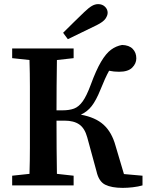

<svg xmlns="http://www.w3.org/2000/svg" viewBox="-20 -899 713 931"><path d="M286 -740Q312 -766 337.5 -791Q363 -816 388 -840Q411 -862 426 -870.5Q441 -879 456 -879Q476 -879 489 -866.5Q502 -854 502 -837Q502 -824 491.5 -808.5Q481 -793 449 -777Q414 -760 379 -743Q344 -726 309 -709ZM448 -68 403 -233Q391 -277 364.5 -295.5Q338 -314 293 -314H254Q254 -244 254.5 -180.5Q255 -117 256 -56L337 -47V0H39V-47L123 -56Q125 -118 125 -182Q125 -246 125 -310V-353Q125 -416 125 -480Q125 -544 123 -608L39 -617V-664H337V-617L256 -608Q255 -545 254.5 -482Q254 -419 254 -364H283Q316 -364 339 -372.5Q362 -381 381 -407.5Q400 -434 420 -488Q446 -559 470 -599.5Q494 -640 518.5 -658Q543 -676 572 -681Q606 -680 623.5 -662Q641 -644 641 -616Q641 -591 621 -571Q601 -551 557 -551Q532 -551 509 -556Q499 -538 489 -516Q479 -494 467 -464Q446 -412 424.5 -384.5Q403 -357 372 -343Q443 -330 482.5 -294Q522 -258 540 -193L581 -55L671 -47V0Q650 6 624 9Q598 12 575 12Q521 12 490 -3.5Q459 -19 448 -68Z"/></svg>

Font: Source Serif 4 Semibold
Style: Regular
Weight: 600
Designer: Frank Grießhammer
Foundry: Adobe
Version: Version 4.005;hotconv 1.1.0;makeotfexe 2.6.0